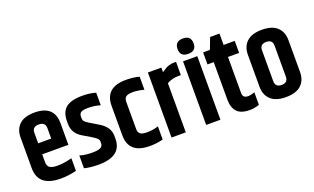

<svg xmlns="http://www.w3.org/2000/svg" viewBox="-81 -1181 2651 1620"><g transform="rotate(-20 1244.5 -371.5)"><path d="M165 -339H282V-433Q282 -487 223 -487Q165 -487 165 -433ZM42 -161V-434Q42 -509 87 -551.5Q132 -594 223 -594Q400 -594 400 -434V-240H165V-171Q165 -136 185 -121Q205 -106 256 -106Q315 -106 385 -125V-12Q315 6 244 6Q42 6 42 -161Z M457 -434Q457 -512 502.5 -550.5Q548 -589 652 -589Q719 -589 771 -573V-460Q720 -476 661 -476Q614 -476 597.5 -464Q581 -452 581 -427V-413Q581 -395 590 -384.5Q599 -374 626 -357L709 -307Q791 -256 791 -179V-153Q791 5 583 5Q512 5 456 -9V-124Q505 -109 566 -109Q622 -109 643 -121Q664 -133 664 -158V-170Q664 -189 653 -200.5Q642 -212 605 -235L532 -278Q457 -324 457 -406Z M855 -424Q855 -589 1043 -589Q1112 -589 1162 -574V-457Q1107 -472 1063 -472Q1020 -472 1001.5 -459Q983 -446 983 -414V-170Q983 -138 1001 -125Q1019 -112 1063 -112Q1113 -112 1163 -128V-10Q1111 5 1043 5Q855 5 855 -160Z M1473 -587H1493V-468H1467Q1413 -468 1367 -441V0H1239V-584H1360V-543Q1388 -561 1399.5 -568Q1411 -575 1431 -581Q1451 -587 1473 -587Z M1550 -571H1678V0H1550ZM1542 -683Q1542 -753 1614 -753Q1686 -753 1686 -683Q1686 -615 1614 -615Q1542 -615 1542 -683Z M1835 -686H1919V-584H2019V-476H1919V-152Q1919 -107 1966 -107Q1975 -107 1984.5 -108.5Q1994 -110 2001 -112Q2008 -114 2013 -115.5Q2018 -117 2022 -119L2026 -121V-7Q1981 8 1941 8Q1861 8 1826 -30Q1791 -68 1791 -140V-476H1735V-584H1796Z M2083 -435Q2083 -509 2128.5 -551.5Q2174 -594 2265 -594Q2356 -594 2401.5 -551.5Q2447 -509 2447 -435V-149Q2447 -75 2401.5 -32.5Q2356 10 2265 10Q2174 10 2128.5 -32.5Q2083 -75 2083 -149ZM2321 -431Q2321 -485 2265 -485Q2208 -485 2208 -431V-153Q2208 -99 2265 -99Q2321 -99 2321 -153Z"/></g></svg>

Font: Khand ExtraBold
Style: Regular
Weight: 800
Designer: Sanchit Sawaria and Jyotish Sonowal (Devanagari), Satya Rajpurohit (Latin)
Foundry: Indian Type Foundry
Version: Version 2.000;PS 1.0;hotconv 1.0.79;makeotf.lib2.5.61930